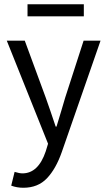

<svg xmlns="http://www.w3.org/2000/svg" viewBox="-20 -678 507 907"><path d="M90 209Q60 209 33 199L49 134Q72 141 86 141Q161 141 196 37L207 1L12 -486H97L196 -217Q216 -161 243 -80H247Q255 -106 270 -156Q285 -206 288 -217L375 -486H455L272 40Q244 120 201.5 164.5Q159 209 90 209ZM110 -601V-658H376V-601Z"/></svg>

Font: Toshiba Sans
Style: Regular
Weight: 400
Designer: Paul D. Hunt
Foundry: Toshiba Corporation
Version: Version 2.020;PS 2.0;hotconv 1.0.86;makeotf.lib2.5.63406